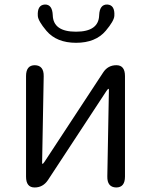

<svg xmlns="http://www.w3.org/2000/svg" viewBox="-20 -828 667 848"><path d="M133 0Q95 0 95 -48V-492Q95 -540 134 -540Q174 -539 173 -491L166 -109Q166 -104 168 -104Q170 -104 177 -114L435 -507Q456 -540 494 -540Q532 -540 532 -492V-48Q532 0 493 0Q453 -1 454 -49L461 -431Q461 -436 459 -436Q457 -436 450 -426L192 -33Q170 0 133 0ZM185 -692Q148 -736 147 -758Q144 -806 178 -808Q211 -809 213 -761Q215 -688 315.5 -688Q416 -688 418 -761Q420 -809 454 -808Q488 -806 485 -758Q484 -736 447 -692Q402 -639 316 -639Q230 -639 185 -692Z"/></svg>

Font: Resource Han Rounded KR Normal
Style: Regular
Weight: 350
Designer: Cyano Hao (round all glyphs); Ryoko NISHIZUKA 西塚涼子 (kana, bopomofo & ideographs); Paul D. Hunt (Latin, Greek & Cyrillic)
Foundry: Cyano Hao
Version: 0.990